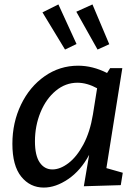

<svg xmlns="http://www.w3.org/2000/svg" viewBox="-20 -838 627 868"><path d="M461 -78 535 -57 526 -1 359 4 383 -138Q345 -67 288.5 -28.5Q232 10 178 10Q116 10 76 -39.5Q36 -89 36 -188Q36 -284 75 -365Q114 -446 182 -493.5Q250 -541 333 -541Q399 -541 464 -508L478 -530H533ZM400 -320 419 -439Q373 -464 330 -464Q276 -464 232 -427.5Q188 -391 163 -330Q138 -269 138 -199Q138 -135 159.5 -103.5Q181 -72 217 -72Q252 -72 289.5 -100.5Q327 -129 357 -185Q387 -241 400 -320ZM326 -639 274 -614 172 -782 244 -818ZM474 -638 421 -614 325 -785 398 -818Z"/></svg>

Font: Bitter Pro Medium
Style: Italic
Weight: 500
Italic angle: -9°
Designer: Sol Matas, and Bitter project Authors
Foundry: Sol Matas
Version: Version 1.010